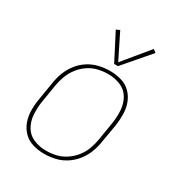

<svg xmlns="http://www.w3.org/2000/svg" viewBox="-178 -871 933 1000"><g transform="rotate(30 288.0 -371.5)"><path d="M233 8H234Q266 8 299 0.5Q332 -7 361.5 -26Q391 -45 413 -73Q435 -101 447 -132.5Q459 -164 464 -197L483 -307Q488 -342 487.5 -376.5Q487 -411 475.5 -442Q464 -473 441 -496Q418 -519 385 -528.5Q352 -538 318 -538H317Q285 -538 252 -530.5Q219 -523 189 -504Q159 -485 137.5 -457Q116 -429 104 -397.5Q92 -366 87 -333L69 -223Q63 -189 63.5 -154Q64 -119 75.5 -88Q87 -57 110 -34Q133 -11 166 -1.5Q199 8 233 8ZM234 -11Q195 -11 160 -25.5Q125 -40 106.5 -72Q88 -104 85.5 -142.5Q83 -181 89 -220L107 -330Q112 -360 123 -389Q134 -418 153.5 -443.5Q173 -469 200 -487Q227 -505 257 -512Q287 -519 317 -519Q356 -519 391 -504.5Q426 -490 444.5 -458Q463 -426 465.5 -387.5Q468 -349 462 -310L444 -200Q439 -170 428.5 -141Q418 -112 398 -86.5Q378 -61 351 -43Q324 -25 294 -18Q264 -11 234 -11ZM316 -580H339L474 -737L456 -751L330 -598L255 -749L234 -739Z"/></g></svg>

Font: Iosevka Sparkle Thin Oblique
Style: Regular
Weight: 100
Italic angle: -9°
Designer: Belleve Invis
Foundry: Belleve Invis
Version: Version 4.5.0; ttfautohint (v1.8.3)